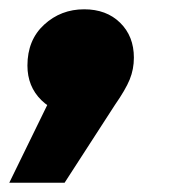

<svg xmlns="http://www.w3.org/2000/svg" viewBox="-66 -236 369 413"><path d="M-46 157 81 -103 101 9Q53 9 23 -20.5Q-7 -50 -7 -95Q-7 -150 29 -183Q65 -216 115 -216Q163 -216 192.5 -187Q222 -158 222 -112Q222 -87 213 -65Q204 -43 181 -10L73 157Z"/></svg>

Font: Montserrat Thin ExtraBold
Style: Italic
Weight: 800
Italic angle: -11.3°
Version: Version 9.000